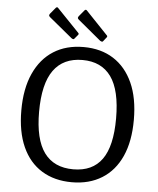

<svg xmlns="http://www.w3.org/2000/svg" viewBox="-63 -1015 889 1078"><g transform="rotate(5 382.0 -476.0)"><path d="M382 10Q284 10 212.5 -34Q141 -78 103 -162.5Q65 -247 65 -368Q65 -490 104 -576Q143 -662 214 -707Q285 -752 383 -752Q481 -752 551.5 -707Q622 -662 660.5 -577Q699 -492 699 -369Q699 -248 661 -163.5Q623 -79 551.5 -34.5Q480 10 382 10ZM384 -63Q492 -63 545.5 -137.5Q599 -212 599 -368Q599 -527 544.5 -603Q490 -679 383 -679Q275 -679 220 -602.5Q165 -526 165 -368Q165 -213 220 -138Q275 -63 384 -63ZM208 -958Q215 -965 221 -958L345 -829Q352 -823 344 -815L328 -796Q325 -791 321 -791Q317 -791 311 -795L181 -902Q174 -908 174 -912Q174 -916 178 -922ZM370 -958Q377 -965 383 -958L506 -829Q513 -823 505 -815L490 -796Q487 -791 483 -791Q479 -791 472 -795L343 -902Q336 -908 336 -912Q336 -916 340 -922Z"/></g></svg>

Font: Libre Franklin
Style: Regular
Weight: 400
Designer: Pablo Impallari, Rodrigo Fuenzalida, Nhung Nguyen
Foundry: Impallari Type
Version: Version 3.000